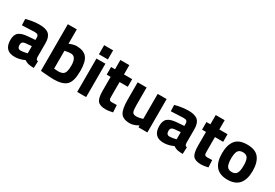

<svg xmlns="http://www.w3.org/2000/svg" viewBox="38 -1589 3560 2490"><g transform="rotate(30 1818.5 -344.0)"><path d="M445 -344V-136Q447 -112 453 -102.5Q459 -93 478 -89L474 12Q423 12 392.5 5Q362 -2 331 -23Q259 12 184 12Q29 12 29 -152Q29 -232 72 -265.5Q115 -299 204 -305L311 -313V-344Q311 -375 297 -386.5Q283 -398 252 -398L64 -390L60 -483Q167 -512 263 -512Q360 -512 402.5 -472Q445 -432 445 -344ZM311 -220 220 -212Q164 -207 164 -156Q164 -97 213 -97Q232 -97 256.5 -101Q281 -105 296 -109L311 -113Z M815 -512Q920 -512 968.5 -454.5Q1017 -397 1017 -257Q1017 -101 961 -44.5Q905 12 768 12Q747 12 698 8.5Q649 5 611 2L573 -2V-700H707V-485Q771 -512 815 -512ZM768 -108Q835 -108 858 -140.5Q881 -173 881 -257Q881 -392 797 -392Q779 -392 756.5 -389Q734 -386 721 -382L707 -379V-112Q753 -108 768 -108Z M1117 0V-500H1251V0ZM1117 -564V-700H1251V-564Z M1652 -386H1529V-181Q1529 -151 1530.5 -138.5Q1532 -126 1541.5 -117Q1551 -108 1571 -108L1647 -110L1653 -3Q1586 12 1551 12Q1461 12 1428 -28.5Q1395 -69 1395 -178V-386H1336V-500H1395V-639H1529V-500H1652Z M2034 -500H2168V0H2035V-28Q1963 12 1910 12Q1806 12 1770 -45.5Q1734 -103 1734 -238V-500H1868V-236Q1868 -162 1880 -135Q1892 -108 1938 -108Q1960 -108 1984 -112.5Q2008 -117 2021 -122L2034 -126Z M2675 -344V-136Q2677 -112 2683 -102.5Q2689 -93 2708 -89L2704 12Q2653 12 2622.5 5Q2592 -2 2561 -23Q2489 12 2414 12Q2259 12 2259 -152Q2259 -232 2302 -265.5Q2345 -299 2434 -305L2541 -313V-344Q2541 -375 2527 -386.5Q2513 -398 2482 -398L2294 -390L2290 -483Q2397 -512 2493 -512Q2590 -512 2632.5 -472Q2675 -432 2675 -344ZM2541 -220 2450 -212Q2394 -207 2394 -156Q2394 -97 2443 -97Q2462 -97 2486.5 -101Q2511 -105 2526 -109L2541 -113Z M3080 -386H2957V-181Q2957 -151 2958.5 -138.5Q2960 -126 2969.5 -117Q2979 -108 2999 -108L3075 -110L3081 -3Q3014 12 2979 12Q2889 12 2856 -28.5Q2823 -69 2823 -178V-386H2764V-500H2823V-639H2957V-500H3080Z M3601 -251Q3601 12 3371 12Q3141 12 3141 -251Q3141 -375 3194 -443.5Q3247 -512 3371 -512Q3495 -512 3548 -443.5Q3601 -375 3601 -251ZM3297.5 -138Q3318 -102 3371 -102Q3424 -102 3444.5 -138Q3465 -174 3465 -251Q3465 -328 3444.5 -363Q3424 -398 3371 -398Q3318 -398 3297.5 -363Q3277 -328 3277 -251Q3277 -174 3297.5 -138Z"/></g></svg>

Font: TitilliumText
Style: ExtraBold
Weight: 800
Designer: Accademia di Belle Arti di Urbino and others
Foundry: Accademia di Belle Arti di Urbino and others.
Version: Version 60.001